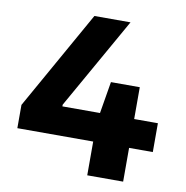

<svg xmlns="http://www.w3.org/2000/svg" viewBox="-81 -807 856 885"><g transform="rotate(10 347.0 -364.5)"><path d="M30 -158V-267L290 -729H459L217 -301V-293H664V-158ZM385 0V-245L418 -442H553V0Z"/></g></svg>

Font: Hubot Sans
Style: Bold
Weight: 700
Designer: Deni Anggara
Foundry: GitHub, Inc., Subsidiary of Microsoft Corporation
Version: Version 2.000